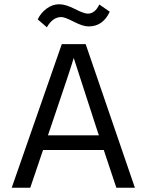

<svg xmlns="http://www.w3.org/2000/svg" viewBox="-20 -881 688 901"><path d="M218 -284 205 -246H444L431 -285L326 -609Q314 -566 218 -284ZM122 0H35L270 -674H382L613 0H526L467 -177H182ZM268 -801Q227 -801 200 -753L157 -790Q171 -820 198.5 -840.5Q226 -861 258 -861Q288 -861 331 -839Q374 -817 392 -817Q426 -817 446 -860L495 -826Q463 -757 396 -757Q369 -757 326.5 -779Q284 -801 268 -801Z"/></svg>

Font: Hind Guntur
Style: Regular
Weight: 400
Designer: Manushi Parikh, Hitesh Malaviya
Foundry: Indian Type Foundry
Version: Version 1.002;PS 1.0;hotconv 1.0.86;makeotf.lib2.5.63406; tt